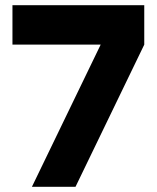

<svg xmlns="http://www.w3.org/2000/svg" viewBox="-20 -720 606 740"><path d="M28 -548H368L103 0H271L536 -548V-700H28Z"/></svg>

Font: Unageo
Style: ExtraBold
Weight: 800
Designer: Richard Sepsi
Foundry: Richard Sepsi
Version: Version 2.000